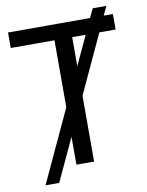

<svg xmlns="http://www.w3.org/2000/svg" viewBox="-91 -825 739 965"><g transform="rotate(-10 278.0 -342.5)"><path d="M392.1 -634.8 323.2 -486.8V-634.8ZM428.2 -713.9H9.8V-634.8H232.9V-293L62 75.2H131.8L232.9 -142.1V0H323.2V-335.9L461.9 -634.8H544.9V-713.9H498L520 -759.8H450.2Z"/></g></svg>

Font: Noto Reveo Sans
Style: Regular
Weight: 400
Designer: Monotype Design team
Foundry: Monotype Imaging Inc.
Version: Version 1.04